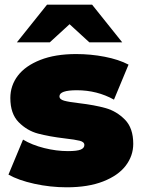

<svg xmlns="http://www.w3.org/2000/svg" viewBox="-20 -787 605 817"><path d="M126 -5C171.3 5 217.3 10 264 10C324.7 10 376.3 1.7 419 -15C461.7 -31.7 493.7 -54 515 -82C536.3 -110 547 -141 547 -175C547 -219.7 535.2 -254 511.5 -278C487.8 -302 460.5 -318.3 429.5 -327C398.5 -335.7 360.7 -342.7 316 -348C287.3 -351.3 266.3 -354.8 253 -358.5C239.7 -362.2 233 -368.3 233 -377C233 -394.3 257.7 -403 307 -403C364.3 -403 417 -389.7 465 -363L527 -512C499 -526.7 465.2 -537.8 425.5 -545.5C385.8 -553.2 345.3 -557 304 -557C244.7 -557 193.8 -548.7 151.5 -532C109.2 -515.3 77.3 -493 56 -465C34.7 -437 24 -405.3 24 -370C24 -325.3 35.8 -291 59.5 -267C83.2 -243 110.7 -226.8 142 -218.5C173.3 -210.2 211.3 -203.3 256 -198C285.3 -194.7 306.5 -191.3 319.5 -188C332.5 -184.7 339 -178.7 339 -170C339 -161.3 333.8 -154.8 323.5 -150.5C313.2 -146.2 295 -144 269 -144C236.3 -144 202.7 -148.3 168 -157C133.3 -165.7 103.3 -177.7 78 -193L16 -44C44 -28 80.7 -15 126 -5ZM360 -607H500L372 -767H180L52 -607H192L276 -684Z"/></svg>

Font: Montserrat Custom Black
Style: Regular
Weight: 900
Designer: Julieta Ulanovsky
Foundry: Julieta Ulanovsky
Version: Version 7.200